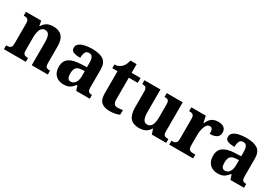

<svg xmlns="http://www.w3.org/2000/svg" viewBox="38 -1511 3400 2373"><g transform="rotate(30 1738.0 -325.0)"><path d="M18.8 0V-54.6H23.6Q46.6 -54.6 62.8 -59.3Q79 -64 88.2 -78.7Q97.4 -93.4 97.4 -123.2V-416.8Q97.4 -444.6 89 -458.5Q80.6 -472.4 65.2 -476.9Q49.8 -481.4 27.8 -481.4H23.8V-536H241.4L254.4 -466.4H259.4Q283.2 -507.4 318.2 -528.4Q353.2 -549.4 412 -549.4Q491.6 -549.4 533.8 -503.8Q576 -458.2 576 -356.8V-125.4Q576 -94.6 582.9 -79.6Q589.8 -64.6 604.2 -59.6Q618.6 -54.6 640.6 -54.6H645V0H415.6V-326.6Q415.6 -391 400 -426.2Q384.4 -461.4 342.8 -461.4Q311 -461.4 292.5 -439.8Q274 -418.2 266.2 -383.2Q258.4 -348.2 258.4 -307.4V-119.4Q258.4 -91.6 266.5 -77.9Q274.6 -64.2 290 -59.4Q305.4 -54.6 327.4 -54.6H331.4V0Z M871 10Q827.6 10 791.8 -7.8Q756 -25.6 735.1 -61.7Q714.2 -97.8 714.2 -153.4Q714.2 -235.2 769.6 -274Q825 -312.8 937.6 -316.8L1019 -319.8V-374.2Q1019 -410.8 1013.5 -435.7Q1008 -460.6 993.9 -473.7Q979.8 -486.8 954.2 -486.8Q918.6 -486.8 903.8 -458.2Q889 -429.6 889 -379Q822.4 -379 789.3 -394.4Q756.2 -409.8 756.2 -446.6Q756.2 -483.4 784.5 -506.1Q812.8 -528.8 860.7 -539.1Q908.6 -549.4 966 -549.4Q1073 -549.4 1126.5 -511.3Q1180 -473.2 1180 -379.8V-125.4Q1180 -98 1185.7 -82.8Q1191.4 -67.6 1204.6 -61.1Q1217.8 -54.6 1240.2 -54.6H1243.8V0H1050.4L1028.6 -66H1019Q997.4 -39.6 977.7 -22.7Q958 -5.8 933.5 2.1Q909 10 871 10ZM931.2 -64.6Q958 -64.6 978 -80.2Q998 -95.8 1008.8 -124.2Q1019.6 -152.6 1019.6 -191V-265.2L977.4 -262.2Q940.2 -260.2 918.4 -247.1Q896.6 -234 887.4 -209.6Q878.2 -185.2 878.2 -149.6Q878.2 -107.6 891.1 -86.1Q904 -64.6 931.2 -64.6Z M1529.8 10Q1454 10 1412.3 -25.4Q1370.6 -60.8 1370.6 -148.4V-466.4H1296.2V-519Q1330.4 -519 1356.4 -532.5Q1382.4 -546 1397.2 -562.4Q1412.4 -577.6 1424.3 -602.2Q1436.2 -626.8 1443.2 -660.2H1531.6V-536H1659.2V-466.4H1531.6V-160.4Q1531.6 -116.8 1546.3 -96.2Q1561 -75.6 1596.6 -75.6Q1615.8 -75.6 1634.2 -78.2Q1652.6 -80.8 1668.2 -84.4V-16.4Q1652.2 -8.6 1616 0.7Q1579.8 10 1529.8 10Z M1949.8 10Q1863 10 1822.6 -38.5Q1782.2 -87 1782.2 -188.2V-410Q1782.2 -439.4 1776.2 -454.5Q1770.2 -469.6 1756.3 -475.5Q1742.4 -481.4 1718 -481.4H1714.4V-536H1943.2V-219.6Q1943.2 -177.2 1949.6 -145.3Q1956 -113.4 1971.3 -95.7Q1986.6 -78 2014.4 -78Q2044.8 -78 2063.9 -96.3Q2083 -114.6 2091.7 -148.5Q2100.4 -182.4 2100.4 -228.6V-418.6Q2100.4 -447.2 2092.1 -460.7Q2083.8 -474.2 2069.4 -477.8Q2055 -481.4 2036.4 -481.4H2032.8V-536H2260.8V-117Q2260.8 -88.6 2268.9 -75.2Q2277 -61.8 2292 -58.2Q2307 -54.6 2325.6 -54.6H2334.4V0H2129L2106.2 -69.6H2101.2Q2075.6 -27.2 2038.2 -8.6Q2000.8 10 1949.8 10Z M2377.6 0V-54.6H2381.8Q2404.8 -54.6 2421.3 -59.6Q2437.8 -64.6 2447.3 -80.1Q2456.8 -95.6 2456.8 -126.6V-413.4Q2456.8 -443 2448.7 -457.7Q2440.6 -472.4 2425 -476.9Q2409.4 -481.4 2387.4 -481.4H2383.8V-536H2590.4L2610.6 -443H2615.6Q2631 -478.4 2650.4 -501.9Q2669.8 -525.4 2697.4 -536.8Q2725 -548.2 2765.6 -548.2Q2823.4 -548.2 2849.5 -523.1Q2875.6 -498 2875.6 -458.4Q2875.6 -410.8 2841.2 -387.8Q2806.8 -364.8 2745.4 -364.8Q2745.4 -405.8 2736.3 -427.4Q2727.2 -449 2698.8 -449Q2676.8 -449 2661.5 -432.8Q2646.2 -416.6 2636.8 -390.3Q2627.4 -364 2622.6 -333.9Q2617.8 -303.8 2617.8 -276V-121.6Q2617.8 -92.6 2626.7 -78.1Q2635.6 -63.6 2651 -59.1Q2666.4 -54.6 2686 -54.6H2718.6V0Z M3072 10Q3028.6 10 2992.8 -7.8Q2957 -25.6 2936.1 -61.7Q2915.2 -97.8 2915.2 -153.4Q2915.2 -235.2 2970.6 -274Q3026 -312.8 3138.6 -316.8L3220 -319.8V-374.2Q3220 -410.8 3214.5 -435.7Q3209 -460.6 3194.9 -473.7Q3180.8 -486.8 3155.2 -486.8Q3119.6 -486.8 3104.8 -458.2Q3090 -429.6 3090 -379Q3023.4 -379 2990.3 -394.4Q2957.2 -409.8 2957.2 -446.6Q2957.2 -483.4 2985.5 -506.1Q3013.8 -528.8 3061.7 -539.1Q3109.6 -549.4 3167 -549.4Q3274 -549.4 3327.5 -511.3Q3381 -473.2 3381 -379.8V-125.4Q3381 -98 3386.7 -82.8Q3392.4 -67.6 3405.6 -61.1Q3418.8 -54.6 3441.2 -54.6H3444.8V0H3251.4L3229.6 -66H3220Q3198.4 -39.6 3178.7 -22.7Q3159 -5.8 3134.5 2.1Q3110 10 3072 10ZM3132.2 -64.6Q3159 -64.6 3179 -80.2Q3199 -95.8 3209.8 -124.2Q3220.6 -152.6 3220.6 -191V-265.2L3178.4 -262.2Q3141.2 -260.2 3119.4 -247.1Q3097.6 -234 3088.4 -209.6Q3079.2 -185.2 3079.2 -149.6Q3079.2 -107.6 3092.1 -86.1Q3105 -64.6 3132.2 -64.6Z"/></g></svg>

Font: Noto Serif Hentaigana ExtraLight
Style: Regular
Weight: 200
Designer: Kazuhiro Yamada
Foundry: nipponia
Version: Version 1.000